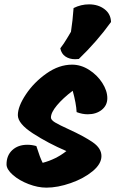

<svg xmlns="http://www.w3.org/2000/svg" viewBox="-20 -862 547 882"><path d="M389 -842Q431 -842 460 -820Q489 -798 490 -761Q426 -672 342 -591Q336 -590 325 -590Q299 -590 280.5 -602.5Q262 -615 257 -640Q274 -662 287.5 -685Q301 -708 306 -716Q314 -768 318 -825Q352 -842 389 -842ZM214 -322Q214 -311 233 -299.5Q252 -288 296 -268Q366 -236 406 -208.5Q446 -181 446 -145Q446 -109 405.5 -75.5Q365 -42 305 -21Q245 0 193 0Q154 0 111 -16.5Q68 -33 39 -58.5Q10 -84 10 -107Q10 -148 36.5 -172.5Q63 -197 106 -197Q126 -197 147 -191Q164 -137 176 -114Q237 -130 285 -168Q201 -204 131.5 -249Q62 -294 62 -333Q62 -373 99 -428.5Q136 -484 193.5 -524.5Q251 -565 311 -565Q352 -565 389.5 -541Q427 -517 450 -481Q473 -445 473 -411Q473 -378 447.5 -357.5Q422 -337 383 -337Q358 -337 332 -347Q330 -387 314 -445Q269 -411 241.5 -378Q214 -345 214 -322Z"/></svg>

Font: Mogra
Style: Regular
Weight: 400
Designer: Lipi Raval
Foundry: Lipi Raval
Version: Version 1.002;PS 1.002;hotconv 1.0.88;makeotf.lib2.5.647800;